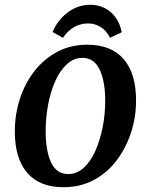

<svg xmlns="http://www.w3.org/2000/svg" viewBox="-20 -771 611 803"><path d="M245 12Q146 12 94 -48Q42 -108 42 -221Q42 -292 63 -357Q84 -422 123.5 -473Q163 -524 219 -554Q275 -584 345 -584Q445 -584 497 -524Q549 -464 549 -351Q549 -280 527.5 -215Q506 -150 466.5 -98.5Q427 -47 371 -17.5Q315 12 245 12ZM265 -43Q302 -43 331 -70Q360 -97 379.5 -141.5Q399 -186 409.5 -240Q420 -294 420 -348Q420 -432 396.5 -480.5Q373 -529 325 -529Q288 -529 259 -502Q230 -475 210.5 -430.5Q191 -386 181 -332Q171 -278 171 -224Q171 -139 194 -91Q217 -43 265 -43ZM440 -613Q425 -643 401 -658Q377 -673 348 -673Q316 -673 289.5 -657.5Q263 -642 243 -613L200 -637Q220 -686 262.5 -718.5Q305 -751 358 -751Q393 -751 420.5 -736Q448 -721 465.5 -695Q483 -669 489 -636Z"/></svg>

Font: Yrsa SemiBold
Style: Italic
Weight: 600
Italic angle: -7.10001°
Version: Version 2.004